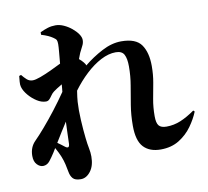

<svg xmlns="http://www.w3.org/2000/svg" viewBox="-93 -928 1186 1097"><g transform="rotate(-10 500.0 -379.5)"><path d="M230 -133.8Q255.4 -113.3 256.8 -146Q257.8 -167 258.5 -200.2Q259.3 -233.4 261.2 -272.9Q243.7 -246.1 226.8 -218.8Q210 -191.4 191.9 -162.1Q203.1 -153.8 213.9 -146.2Q224.6 -138.7 230 -133.8ZM988.8 -209 996.1 -202.1Q980 -161.6 950.2 -119.9Q920.4 -78.1 875.2 -50Q830.1 -22 768.1 -22Q703.6 -22 668.7 -59.3Q633.8 -96.7 633.8 -183.1Q633.8 -245.6 643.1 -301.8Q652.3 -357.9 661.6 -411.6Q670.9 -465.3 670.9 -521Q670.9 -566.9 658.4 -590.3Q646 -613.8 609.9 -613.8Q568.4 -613.8 523.4 -590.3Q478.5 -566.9 435.1 -526.4Q391.6 -485.8 355 -436Q352.1 -416.5 349.9 -400.4Q347.7 -384.3 347.2 -373Q344.2 -326.7 347.4 -267.3Q350.6 -208 356 -161.1Q359.9 -125 365 -100.1Q370.1 -75.2 370.1 -51.8Q370.1 2 345.7 33.9Q321.3 65.9 289.1 65.9Q255.9 65.9 242.9 51Q230 36.1 226.1 13.2Q222.2 -8.8 217 -31.5Q211.9 -54.2 202.1 -79.1Q195.8 -93.3 189.5 -106.9Q183.1 -120.6 174.8 -134.8L160.2 -110.8Q144 -85.4 128.7 -66.2Q113.3 -46.9 90.8 -45.9Q71.3 -45.4 54.7 -62.7Q38.1 -80.1 38.1 -112.8Q38.1 -163.1 70.8 -195.8Q95.7 -220.7 129.4 -259.8Q163.1 -298.8 200 -346.4Q236.8 -394 271 -443.8Q272 -454.6 273.2 -465.1Q274.4 -475.6 274.9 -486.8Q239.3 -465.8 224.1 -454.1Q213.9 -446.3 206.3 -435.1Q198.7 -423.8 190.4 -414.8Q182.1 -405.8 169.9 -405.8Q144 -405.8 117.4 -422.9Q90.8 -439.9 70.3 -464.4Q49.8 -488.8 43 -512.2Q39.1 -524.9 40.8 -543.2Q42.5 -561.5 43.9 -576.2L55.2 -580.1Q68.4 -563.5 82.5 -550.8Q96.7 -538.1 116.2 -538.1Q132.3 -538.1 161.6 -548.8Q190.9 -559.6 224.1 -575Q257.3 -590.3 286.1 -605Q289.6 -642.6 292.2 -672.6Q294.9 -702.6 294.9 -716.8Q294.9 -732.9 291.3 -740.5Q287.6 -748 273.9 -756.8Q262.7 -764.6 246.6 -772Q230.5 -779.3 208 -786.1V-800.8Q231.4 -812 252.7 -818.6Q273.9 -825.2 297.9 -825.2Q321.3 -825.2 345.7 -814.2Q370.1 -803.2 390.9 -786.1Q411.6 -769 424.3 -750.5Q437 -731.9 437 -715.8Q437 -698.2 428.5 -682.6Q419.9 -667 410.2 -646Q407.2 -639.2 404.1 -630.4Q400.9 -621.6 397 -611.8Q410.6 -600.6 420.9 -588.1Q431.2 -575.7 432.1 -568.8Q481 -608.9 538.8 -639.4Q596.7 -669.9 651.9 -669.9Q736.8 -669.9 768.3 -624.5Q799.8 -579.1 799.8 -501Q799.8 -450.7 791.5 -405.3Q783.2 -359.9 774.7 -313.7Q766.1 -267.6 766.1 -214.8Q766.1 -175.8 778.8 -160.4Q791.5 -145 823.2 -145Q865.7 -145 905.3 -161.4Q944.8 -177.7 988.8 -209Z"/></g></svg>

Font: Source Han Serif JP Heavy
Style: Regular
Weight: 900
Designer: Ryoko NISHIZUKA  (kana & ideographs); Frank Grießhammer (Latin, Greek & Cyrillic); Wenlong ZHANG  (bopomofo); Sandoll Co
Foundry: Adobe Systems Incorporated
Version: Version 1.001;PS 1.001;hotconv 16.6.54;makeotf.lib2.5.65590